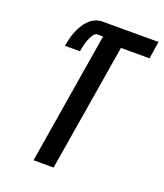

<svg xmlns="http://www.w3.org/2000/svg" viewBox="-136 -826 783 917"><g transform="rotate(20 255.5 -367.5)"><path d="M143 0 253 -669H225Q215 -669 208 -660.5Q201 -652 196 -642.5Q191 -633 187.5 -623.5Q184 -614 181.5 -604Q179 -594 177 -584.5Q175 -575 173 -565H97Q100 -583 104.5 -601.5Q109 -620 116 -638Q123 -656 133 -673Q143 -690 157 -704.5Q171 -719 189 -727Q207 -735 225 -735H511L497 -647H352L245 0Z"/></g></svg>

Font: Iosevka Semibold
Style: Italic
Weight: 600
Italic angle: -9°
Monospace: yes
Designer: Belleve Invis
Foundry: Belleve Invis
Version: Version 32.5.0; ttfautohint (v1.8.4)